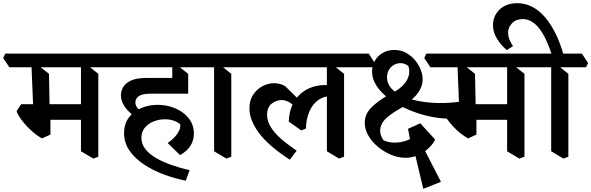

<svg xmlns="http://www.w3.org/2000/svg" viewBox="-59 -961 3717 1207"><path d="M528 36 450 -10V-571L486 -555L559 -497V24ZM205 -91Q184 -102 160 -121Q136 -140 113 -164Q90 -188 72 -213Q54 -238 45 -262L74 -306H191L258 -269V-115ZM185 -208 154 -306H482L504 -208ZM254 -220 151 -253 138 -571 175 -555 249 -497ZM0 -538 -39 -596 -26 -624H644L683 -565L670 -538Z M1109 175Q1038 161 969 135Q900 109 844 71.5Q788 34 754.5 -15Q721 -64 721 -124Q721 -182 750.5 -221.5Q780 -261 828 -281.5Q876 -302 932 -302Q977 -302 1018 -289Q1059 -276 1091 -252.5Q1123 -229 1141.5 -196Q1160 -163 1160 -122Q1160 -78 1137.5 -43.5Q1115 -9 1073 14L995 -62Q1032 -86 1055.5 -120Q1079 -154 1074 -180Q1036 -211 977 -211Q940 -211 906.5 -197.5Q873 -184 851.5 -158.5Q830 -133 830 -95Q830 -55 855.5 -23Q881 9 924 33.5Q967 58 1021.5 77Q1076 96 1133 109ZM853 -190Q811 -210 776.5 -237Q742 -264 721.5 -296Q701 -328 701 -363Q701 -387 714.5 -412Q728 -437 763 -454Q798 -471 862 -471H1044L1124 -372H886Q835 -372 813.5 -356.5Q792 -341 792 -317Q792 -293 814.5 -272.5Q837 -252 884 -224ZM644 -538 605 -596 618 -624H1204L1243 -565L1230 -538ZM1124 -372 1024 -398V-571L1050 -555L1124 -497Z M1364 36 1287 -10V-571L1322 -555L1395 -497V24ZM1204 -538 1165 -596 1178 -624H1480L1519 -565L1506 -538Z M1763 43Q1628 -45 1568.5 -125.5Q1509 -206 1509 -279Q1509 -331 1532.5 -366Q1556 -401 1591.5 -419.5Q1627 -438 1664 -438Q1683 -438 1700 -433.5Q1717 -429 1733 -420L1855 -300L1829 -251L1799 -285Q1776 -310 1754.5 -321Q1733 -332 1711 -332Q1678 -332 1649 -309.5Q1620 -287 1620 -239Q1620 -199 1644 -161Q1668 -123 1709.5 -87Q1751 -51 1806 -14ZM1835 -141 1756 -197Q1759 -264 1783 -310Q1807 -356 1845.5 -383.5Q1884 -411 1929 -420.5Q1974 -430 2018 -424L2021 -357Q1976 -357 1941 -331.5Q1906 -306 1886 -260.5Q1866 -215 1864 -153ZM2073 36 1996 -10V-571L2031 -555L2104 -497V24ZM1480 -538 1441 -596 1454 -624H2189L2228 -565L2215 -538Z M2193 -538 2154 -596 2167 -624H2259L2297 -565L2284 -538Z M2491 31Q2445 31 2399.5 12Q2354 -7 2316.5 -38.5Q2279 -70 2256.5 -109Q2234 -148 2234 -189Q2234 -242 2274 -283.5Q2314 -325 2389 -368L2409 -377Q2458 -404 2482.5 -433.5Q2507 -463 2512 -492.5Q2517 -522 2508 -546Q2480 -568 2448.5 -563.5Q2417 -559 2395.5 -535.5Q2374 -512 2374 -475Q2374 -443 2392 -417Q2410 -391 2443.5 -371.5Q2477 -352 2521.5 -338.5Q2566 -325 2620 -318.5Q2674 -312 2733 -313.5Q2792 -315 2853 -325L2846 -222Q2793 -212 2730.5 -216.5Q2668 -221 2604 -238.5Q2540 -256 2482.5 -283.5Q2425 -311 2379 -346.5Q2333 -382 2306.5 -424Q2280 -466 2280 -511Q2280 -548 2297.5 -579Q2315 -610 2347 -628.5Q2379 -647 2420 -647Q2460 -647 2492.5 -629.5Q2525 -612 2548.5 -584.5Q2572 -557 2585 -524.5Q2598 -492 2598 -462Q2598 -420 2571.5 -381Q2545 -342 2494 -311L2488 -296Q2406 -253 2368.5 -217.5Q2331 -182 2331 -139Q2331 -123 2336 -109.5Q2341 -96 2351 -80Q2376 -67 2408 -65Q2440 -63 2471.5 -70Q2503 -77 2528.5 -92Q2554 -107 2568 -129L2603 -7Q2583 10 2552.5 20.5Q2522 31 2491 31ZM2602 226 2539 -38 2581 -75 2713 182ZM2538 16 2506 -151 2583 -186 2676 -84Q2667 -61 2641 -35Q2615 -9 2588 8ZM2647 -538 2608 -596 2621 -624H2931L2970 -565L2957 -538ZM3206 36 3129 -10V-571L3164 -555L3238 -497V24ZM2884 -91Q2863 -102 2838.5 -121Q2814 -140 2791.5 -164Q2769 -188 2751 -213Q2733 -238 2724 -262L2753 -306H2869L2936 -269V-115ZM2864 -208 2833 -306H3161L3183 -208ZM2933 -220 2829 -253 2816 -571 2854 -555 2927 -497ZM2679 -538 2640 -596 2653 -624H3323L3362 -565L3349 -538Z M3411 -614Q3396 -660 3378 -701Q3360 -742 3337.5 -773.5Q3315 -805 3287.5 -823Q3260 -841 3227 -841Q3185 -841 3160 -815Q3135 -789 3135 -755Q3135 -716 3166 -671L3127 -646Q3090 -677 3065 -718Q3040 -759 3040 -803Q3040 -840 3058 -871.5Q3076 -903 3110 -922Q3144 -941 3192 -941Q3244 -941 3289 -917Q3334 -893 3370.5 -849Q3407 -805 3435.5 -746Q3464 -687 3483 -619ZM3483 36 3406 -10V-571L3441 -555L3514 -497V24ZM3323 -538 3284 -596 3297 -624H3599L3638 -565L3625 -538Z"/></svg>

Font: Eczar Medium
Style: Regular
Weight: 500
Designer: Vaibhav Singh
Foundry: Rosetta Type Foundry
Version: Version 2.000